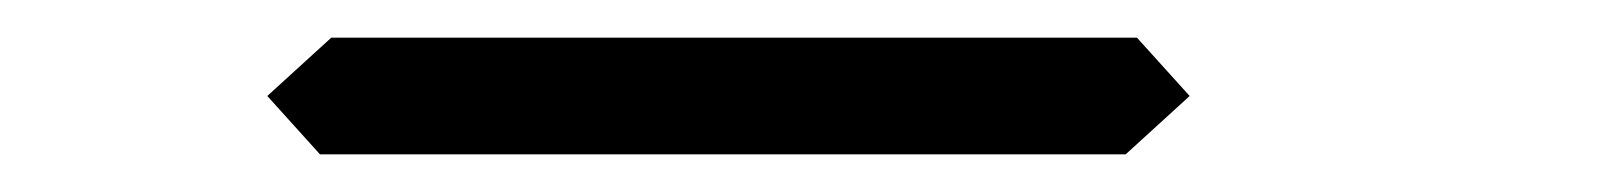

<svg xmlns="http://www.w3.org/2000/svg" viewBox="-20 -82 856 102"><path d="M612 -31 578 0H150L122 -31L156 -62H158H339H401H582H584Z"/></svg>

Font: DSEG14 Classic Mini
Style: Light Italic
Weight: 300
Italic angle: -5°
Designer: Keshikan(Twitter:@keshinomi_88pro)
Version: Version 0.46